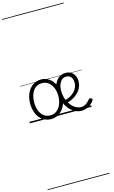

<svg xmlns="http://www.w3.org/2000/svg" viewBox="-311 -1516 1498 2523"><g transform="rotate(-15 438.5 -255.0)"><path d="M289 19Q222 19 173 -15.5Q124 -50 97.5 -110.5Q71 -171 71 -250Q71 -298 81.5 -339Q92 -380 111.5 -413Q131 -446 158 -470Q185 -494 218 -506.5Q251 -519 289 -519Q352 -519 400.5 -484.5Q449 -450 477 -389Q505 -328 505 -250Q505 -203 495 -162Q485 -121 465.5 -88Q446 -55 419 -31Q392 -7 359 6Q326 19 289 19ZM290 -31Q326 -31 356.5 -47Q387 -63 409 -92.5Q431 -122 443 -162Q455 -202 455 -250Q455 -315 434 -364Q413 -413 376 -441Q339 -469 290 -469Q252 -469 221.5 -453.5Q191 -438 170 -409Q149 -380 137.5 -339.5Q126 -299 126 -250Q126 -185 146 -135.5Q166 -86 202.5 -58.5Q239 -31 290 -31ZM702 17Q662 17 625 0.5Q588 -16 556.5 -45.5Q525 -75 502 -116Q479 -157 466 -206Q453 -255 453 -310Q453 -345 461 -377Q469 -409 484 -435Q499 -461 519.5 -480Q540 -499 566 -509Q592 -519 621 -519Q669 -519 699.5 -498.5Q730 -478 746 -444.5Q762 -411 762 -371Q762 -332 749.5 -298.5Q737 -265 714.5 -237.5Q692 -210 662 -188.5Q632 -167 597 -152Q562 -137 525 -127L511 -170Q540 -176 568.5 -187.5Q597 -199 622 -216Q647 -233 666 -255.5Q685 -278 696 -306Q707 -334 707 -367Q707 -415 683 -442.5Q659 -470 616 -470Q592 -470 572.5 -458Q553 -446 538.5 -424.5Q524 -403 516 -374Q508 -345 508 -310Q508 -246 526 -194.5Q544 -143 573.5 -106.5Q603 -70 638.5 -51Q674 -32 708 -32Q738 -32 761 -44Q784 -56 801.5 -73.5Q819 -91 833 -106Q841 -115 849 -114.5Q857 -114 865 -107Q873 -101 876 -93.5Q879 -86 873 -77Q857 -53 830.5 -31.5Q804 -10 771.5 3.5Q739 17 702 17ZM0 898H840V908H0ZM0 -20H840V0H0ZM0 -505H840V-500H0ZM0 -1418H840V-1408H0Z"/></g></svg>

Font: Playwrite FR Trad Guides
Style: Regular
Weight: 400
Designer: Veronika Burian, José Scaglione
Foundry: TypeTogether
Version: Version 1.003